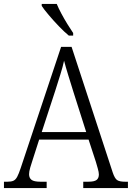

<svg xmlns="http://www.w3.org/2000/svg" viewBox="-21 -951 667 971"><path d="M-1 0V-32H17Q36 -32 47 -37Q58 -42 66 -57Q74 -72 84 -102L288 -714H341L549 -79Q559 -49 571 -40.5Q583 -32 612 -32H626V0H400V-32H425Q456 -32 467.5 -41Q479 -50 479 -69Q479 -80 473.5 -99Q468 -118 464 -132L427 -245H177L143 -139Q138 -125 132 -104Q126 -83 126 -70Q126 -51 138.5 -41.5Q151 -32 184 -32H215V0ZM190 -283H415L351 -484Q337 -529 324 -571Q311 -613 303 -644Q297 -615 284.5 -575Q272 -535 259 -494ZM327 -771Q305 -789 277.5 -817.5Q250 -846 225.5 -875Q201 -904 190 -921V-931H266Q275 -909 289.5 -882Q304 -855 320 -829Q336 -803 349 -784V-771Z"/></svg>

Font: Noto Serif Tamil SemiCondensed Light
Style: Regular
Weight: 300
Width: 4
Designer: Indian Type Foundry, Tom Grace, and the Monotype Design Team
Foundry: Monotype Imaging Inc.
Version: Version 2.004; ttfautohint (v1.8.4.7-5d5b)